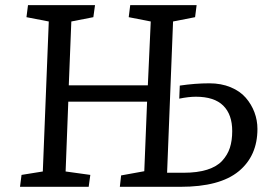

<svg xmlns="http://www.w3.org/2000/svg" viewBox="-20 -720 1042 740"><path d="M546.9 -328.1H243.2L232.9 -59.1L328.1 -45.9L321.8 0H57.1L63 -45.9L145 -59.1L168 -637.2L82 -653.8L87.9 -700.2H346.2L339.8 -653.8L254.9 -637.2L245.1 -391.1H549.8L561 -637.2L476.1 -653.8L481.9 -700.2H737.8L731.9 -653.8L647 -637.2L624 -54.2H688Q740.7 -54.2 778.1 -65.9Q815.4 -77.6 836.2 -100.1Q856.9 -122.6 866 -150.4Q875 -178.2 875 -214.8Q875 -278.8 840.3 -313Q805.7 -347.2 734.9 -347.2Q707 -347.2 670.9 -339.8L672.9 -390.1Q732.4 -398.9 787.1 -398.9Q832.5 -398.9 868.9 -383.8Q905.3 -368.7 927.2 -343.3Q949.2 -317.9 960.7 -287.1Q972.2 -256.3 972.2 -223.1Q972.2 -119.1 899.7 -59.6Q827.1 0 675.8 0H441.9L446.8 -43.9L536.1 -60.1Z"/></svg>

Font: Literata Book
Style: Italic
Weight: 400
Italic angle: -3°
Designer: Latin by Veronika Burian and Jose Scaglione. Greek by Irene Vlachou. Cyrillic by Vera Evstafieva
Foundry: TypeTogether
Version: Version 1.003;PS 001.003;hotconv 1.0.88;makeotf.lib2.5.64775